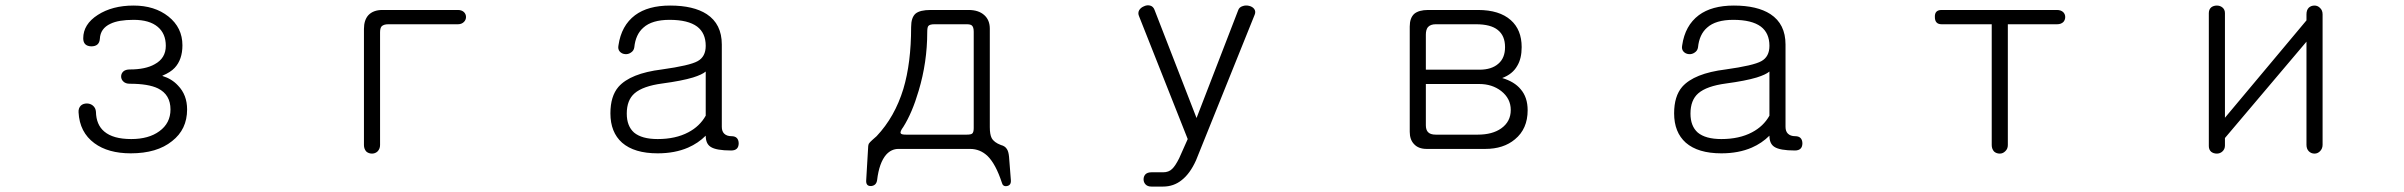

<svg xmlns="http://www.w3.org/2000/svg" viewBox="-20 -560 9040 722"><path d="M482.4 -539.1Q402.3 -539.1 347.7 -503.9Q293 -468.8 293 -416Q293 -386.7 323.2 -385.7Q353.5 -385.7 355.5 -414.1Q357.4 -453.1 395.5 -470.7Q425.8 -485.4 482.4 -485.4Q542 -485.4 573.2 -459Q603.5 -433.6 603.5 -387.7Q603.5 -340.8 561.5 -318.4Q527.3 -298.8 467.8 -298.8Q452.1 -298.8 443.4 -291Q435.5 -283.2 435.5 -272.5Q435.5 -261.7 443.4 -253.9Q452.1 -245.1 467.8 -245.1Q538.1 -245.1 574.2 -227.5Q621.1 -204.1 621.1 -148.4Q621.1 -96.7 579.1 -66.4Q539.1 -37.1 473.6 -37.1Q405.3 -37.1 372.1 -65.4Q341.8 -90.8 340.8 -139.6Q339.8 -154.3 329.1 -163.1Q319.3 -170.9 306.6 -170.9Q293 -170.9 284.2 -163.1Q274.4 -153.3 275.4 -137.7Q279.3 -62.5 335 -21.5Q386.7 16.6 471.7 16.6Q570.3 16.6 627 -29.3Q683.6 -73.2 683.6 -148.4Q683.6 -203.1 649.4 -238.3Q626 -263.7 590.8 -274.4V-275.4Q621.1 -288.1 636.7 -304.7Q666 -335.9 666 -389.6Q666 -456.1 613.3 -498Q561.5 -539.1 482.4 -539.1Z M1418 -522.5Q1383.8 -522.5 1365.2 -502.9Q1348.6 -484.4 1348.6 -451.2V-14.6Q1348.6 0 1357.4 9.8Q1366.2 17.6 1378.9 17.6Q1390.6 17.6 1399.4 9.8Q1409.2 0 1409.2 -14.6V-438.5Q1409.2 -454.1 1415 -460.9Q1422.9 -468.8 1440.4 -468.8H1702.1Q1715.8 -468.8 1724.6 -477.5Q1732.4 -485.4 1732.4 -496.1Q1732.4 -506.8 1724.6 -514.6Q1715.8 -522.5 1702.1 -522.5Z M2633.8 -125Q2611.3 -85 2568.4 -62.5Q2520.5 -37.1 2453.1 -37.1Q2393.6 -37.1 2364.3 -61.5Q2336.9 -85.9 2336.9 -132.8Q2336.9 -183.6 2366.2 -209Q2397.5 -236.3 2470.7 -246.1Q2543.9 -255.9 2585.9 -268.6Q2620.1 -279.3 2633.8 -291ZM2500 -539.1Q2417 -539.1 2368.2 -502.9Q2316.4 -463.9 2305.7 -389.6Q2302.7 -375 2310.5 -366.2Q2318.4 -357.4 2331.1 -356.4Q2342.8 -355.5 2352.5 -362.3Q2363.3 -369.1 2365.2 -381.8Q2370.1 -430.7 2399.4 -456.1Q2431.6 -485.4 2498 -485.4Q2567.4 -485.4 2601.6 -460Q2633.8 -435.5 2633.8 -387.7Q2633.8 -346.7 2603.5 -330.1Q2574.2 -313.5 2468.8 -298.8Q2350.6 -284.2 2305.7 -233.4Q2275.4 -198.2 2275.4 -133.8Q2275.4 -62.5 2319.3 -23.4Q2365.2 16.6 2453.1 16.6Q2517.6 16.6 2567.4 -4.9Q2605.5 -21.5 2633.8 -49.8Q2633.8 -19.5 2652.3 -7.8Q2672.9 5.9 2729.5 5.9Q2757.8 5.9 2757.8 -21.5Q2756.8 -47.9 2730.5 -47.9Q2712.9 -47.9 2703.1 -57.6Q2694.3 -66.4 2694.3 -83V-392.6Q2694.3 -469.7 2637.7 -506.8Q2587.9 -539.1 2500 -539.1Z M3615.2 -468.8Q3629.9 -468.8 3634.8 -463.9Q3641.6 -458 3641.6 -440.4V-78.1Q3641.6 -62.5 3635.7 -57.6Q3630.9 -53.7 3615.2 -53.7H3386.7Q3369.1 -53.7 3367.2 -58.6Q3363.3 -64.5 3377 -83Q3410.2 -135.7 3434.6 -218.8Q3466.8 -326.2 3466.8 -438.5Q3466.8 -457 3470.7 -461.9Q3475.6 -468.8 3494.1 -468.8ZM3479.5 -522.5Q3439.5 -522.5 3422.9 -508.8Q3406.2 -494.1 3406.2 -458Q3406.2 -323.2 3377 -225.6Q3344.7 -120.1 3276.4 -47.9L3259.8 -33.2Q3250 -24.4 3247.1 -19.5Q3244.1 -12.7 3244.1 2L3237.3 117.2Q3235.4 140.6 3255.9 139.6Q3275.4 137.7 3278.3 117.2Q3286.1 51.8 3312.5 21.5Q3332 0 3358.4 0H3627.9Q3666 0 3694.3 27.3Q3724.6 57.6 3747.1 126Q3751 142.6 3766.6 139.6Q3783.2 136.7 3781.2 116.2L3774.4 29.3Q3772.5 9.8 3766.6 1Q3759.8 -10.7 3744.1 -14.6Q3717.8 -24.4 3709 -41Q3702.1 -54.7 3702.1 -82V-452.1Q3702.1 -484.4 3681.6 -502.9Q3660.2 -522.5 3622.1 -522.5Z M4263.7 -498 4446.3 -37.1 4414.1 35.2Q4399.4 64.5 4387.7 75.2Q4375 87.9 4353.5 87.9H4309.6Q4294.9 87.9 4287.1 95.7Q4280.3 103.5 4280.3 114.3Q4280.3 125 4287.1 132.8Q4294.9 141.6 4309.6 141.6H4353.5Q4393.6 141.6 4423.8 117.2Q4455.1 92.8 4477.5 43L4698.2 -504.9Q4703.1 -516.6 4696.3 -526.4Q4689.5 -535.2 4676.8 -538.1Q4664.1 -541 4653.3 -537.1Q4639.6 -533.2 4635.7 -520.5L4479.5 -116.2L4321.3 -523.4Q4316.4 -536.1 4304.7 -539.1Q4293 -542 4281.2 -536.1Q4269.5 -531.2 4263.7 -521.5Q4257.8 -510.7 4263.7 -498Z M5350.6 -522.5Q5315.4 -522.5 5297.9 -507.8Q5281.2 -492.2 5281.2 -460V-64.5Q5281.2 -35.2 5296.9 -18.6Q5313.5 0 5344.7 0H5565.4Q5633.8 0 5676.8 -36.1Q5724.6 -75.2 5724.6 -145.5Q5724.6 -194.3 5698.2 -224.6Q5674.8 -252.9 5628.9 -266.6Q5668 -281.2 5685.5 -312.5Q5702.1 -339.8 5702.1 -382.8Q5702.1 -448.2 5661.1 -484.4Q5618.2 -522.5 5538.1 -522.5ZM5341.8 -244.1H5543Q5590.8 -244.1 5625 -217.8Q5661.1 -189.5 5661.1 -146.5Q5661.1 -102.5 5625 -77.1Q5591.8 -53.7 5537.1 -53.7H5378.9Q5358.4 -53.7 5349.6 -63.5Q5341.8 -72.3 5341.8 -88.9ZM5341.8 -297.9V-429.7Q5341.8 -448.2 5349.6 -458Q5359.4 -468.8 5378.9 -468.8H5530.3Q5585.9 -468.8 5612.3 -447.3Q5639.6 -425.8 5639.6 -382.8Q5639.6 -341.8 5614.3 -320.3Q5588.9 -297.9 5543 -297.9Z M6633.8 -125Q6611.3 -85 6568.4 -62.5Q6520.5 -37.1 6453.1 -37.1Q6393.6 -37.1 6364.3 -61.5Q6336.9 -85.9 6336.9 -132.8Q6336.9 -183.6 6366.2 -209Q6397.5 -236.3 6470.7 -246.1Q6543.9 -255.9 6585.9 -268.6Q6620.1 -279.3 6633.8 -291ZM6500 -539.1Q6417 -539.1 6368.2 -502.9Q6316.4 -463.9 6305.7 -389.6Q6302.7 -375 6310.5 -366.2Q6318.4 -357.4 6331.1 -356.4Q6342.8 -355.5 6352.5 -362.3Q6363.3 -369.1 6365.2 -381.8Q6370.1 -430.7 6399.4 -456.1Q6431.6 -485.4 6498 -485.4Q6567.4 -485.4 6601.6 -460Q6633.8 -435.5 6633.8 -387.7Q6633.8 -346.7 6603.5 -330.1Q6574.2 -313.5 6468.8 -298.8Q6350.6 -284.2 6305.7 -233.4Q6275.4 -198.2 6275.4 -133.8Q6275.4 -62.5 6319.3 -23.4Q6365.2 16.6 6453.1 16.6Q6517.6 16.6 6567.4 -4.9Q6605.5 -21.5 6633.8 -49.8Q6633.8 -19.5 6652.3 -7.8Q6672.9 5.9 6729.5 5.9Q6757.8 5.9 6757.8 -21.5Q6756.8 -47.9 6730.5 -47.9Q6712.9 -47.9 6703.1 -57.6Q6694.3 -66.4 6694.3 -83V-392.6Q6694.3 -469.7 6637.7 -506.8Q6587.9 -539.1 6500 -539.1Z M7714.8 -522.5H7281.2Q7254.9 -522.5 7255.9 -496.1Q7255.9 -468.8 7281.2 -468.8H7469.7V-14.6Q7469.7 0 7478.5 9.8Q7487.3 17.6 7500 17.6Q7511.7 17.6 7520.5 8.8Q7530.3 0 7530.3 -14.6V-468.8H7715.8Q7730.5 -468.8 7739.3 -477.5Q7746.1 -485.4 7746.1 -496.1Q7746.1 -506.8 7738.3 -514.6Q7729.5 -522.5 7714.8 -522.5Z M8713.9 -505.9Q8713.9 -521.5 8704.1 -530.3Q8695.3 -539.1 8683.6 -539.1Q8670.9 -539.1 8662.1 -531.2Q8653.3 -522.5 8653.3 -505.9V-483.4L8346.7 -117.2V-510.7Q8346.7 -524.4 8336.9 -532.2Q8328.1 -539.1 8316.4 -539.1Q8303.7 -539.1 8294.9 -532.2Q8286.1 -524.4 8286.1 -510.7V-10.7Q8286.1 2.9 8294.9 10.7Q8303.7 17.6 8316.4 17.6Q8328.1 17.6 8336.9 9.8Q8346.7 1 8346.7 -12.7V-41L8653.3 -403.3V-15.6Q8653.3 0 8662.1 8.8Q8670.9 17.6 8683.6 17.6Q8695.3 17.6 8704.1 8.8Q8713.9 -1 8713.9 -15.6Z"/></svg>

Font: GulimChe
Style: Regular
Weight: 400
Monospace: yes
Version: Version 2.21